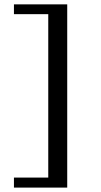

<svg xmlns="http://www.w3.org/2000/svg" viewBox="-20 -728 463 880"><path d="M43.9 131.8V85.9H201.2V-663.1H43.9V-708H288.1V131.8Z"/></svg>

Font: Tagmukay Beta
Style: Regular
Weight: 400
Designer: Peter Martin
Foundry: SIL International
Version: Version 2.000; dev 82b92eM